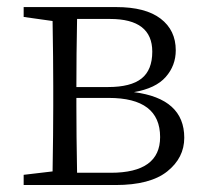

<svg xmlns="http://www.w3.org/2000/svg" viewBox="-20 -531 587 551"><path d="M201.2 -35.2H297.9Q439.5 -35.2 439.5 -137.7Q439.5 -250 292 -250H199.2V-226.6Q199.2 -144.5 201.2 -35.2ZM295.9 -476.6H201.2Q199.2 -373 199.2 -281.2H290Q355.5 -281.2 386.2 -305.7Q417 -330.1 417 -382.8Q417 -476.6 295.9 -476.6ZM47.9 -510.7H313.5Q397.5 -510.7 440.9 -477.5Q484.4 -444.3 484.4 -386.7Q484.4 -342.8 455.6 -310.1Q426.8 -277.3 364.3 -266.6Q508.8 -248 508.8 -135.7Q508.8 -78.1 460 -39.1Q411.1 0 311.5 0H47.9V-29.3L130.9 -39.1Q132.8 -150.4 132.8 -226.6V-284.2Q132.8 -361.3 130.9 -470.7L47.9 -482.4Z"/></svg>

Font: GenYoMin TW TTF Light
Style: Regular
Weight: 300
Version: Version 1.300